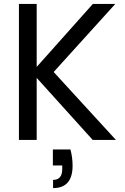

<svg xmlns="http://www.w3.org/2000/svg" viewBox="-20 -717 639 984"><path d="M574 0H455L168 -318V0H77V-697H168V-374L456 -697H571L255 -348ZM341 49Q352 90 352 132Q352 247 252 247V205Q299 205 299 149V131H251V49Z"/></svg>

Font: Poppins A&M
Style: Regular-A&M
Weight: 400
Designer: Ninad Kale (Devanagari), Jonny Pinhorn (Latin)
Foundry: Indian Type Foundry
Version: 4.004